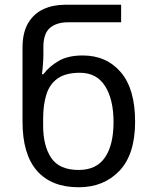

<svg xmlns="http://www.w3.org/2000/svg" viewBox="-20 -780 645 810"><path d="M312 10Q197 10 136 -59.5Q75 -129 75 -267V-578Q75 -643 99 -683Q123 -723 163.5 -741.5Q204 -760 255 -760H491V-686H267Q219 -686 191 -662.5Q163 -639 163 -581V-546Q163 -531 161 -505.5Q159 -480 157 -467H163Q188 -500 227.5 -523Q267 -546 329 -546Q429 -546 489.5 -475.5Q550 -405 550 -267Q550 -129 484 -59.5Q418 10 312 10ZM312 -63Q387 -63 423 -116Q459 -169 459 -265Q459 -360 423.5 -416.5Q388 -473 317 -473Q258 -473 224 -449.5Q190 -426 176 -382.5Q162 -339 162 -278V-250Q162 -165 196 -114Q230 -63 312 -63Z"/></svg>

Font: Noto Sans Living
Style: Regular
Weight: 400
Designer: Monotype Design Team
Foundry: Monotype Imaging Inc.
Version: Version 2.013; ttfautohint (v1.8.4.7-5d5b)